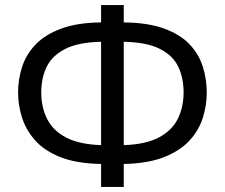

<svg xmlns="http://www.w3.org/2000/svg" viewBox="-20 -734 883 754"><path d="M377 0V-90Q278 -92 214.5 -118Q151 -144 115.5 -185.5Q80 -227 65.5 -275.5Q51 -324 51 -370Q51 -423 67 -472Q83 -521 120 -559.5Q157 -598 220 -621.5Q283 -645 377 -646V-714H466V-646Q561 -645 624 -622Q687 -599 723.5 -561Q760 -523 776 -473.5Q792 -424 792 -370Q792 -322 777 -273Q762 -224 725.5 -183.5Q689 -143 625.5 -117.5Q562 -92 466 -90V0ZM377 -164V-570Q287 -568 235.5 -541.5Q184 -515 163 -471Q142 -427 142 -371Q142 -312 165.5 -266Q189 -220 240.5 -193.5Q292 -167 377 -164ZM466 -164Q553 -167 604.5 -194.5Q656 -222 678.5 -268Q701 -314 701 -371Q701 -428 680 -472Q659 -516 608 -542Q557 -568 466 -570Z"/></svg>

Font: Noto Sans Living
Style: Regular
Weight: 400
Designer: Monotype Design Team
Foundry: Monotype Imaging Inc.
Version: Version 2.013; ttfautohint (v1.8.4.7-5d5b)